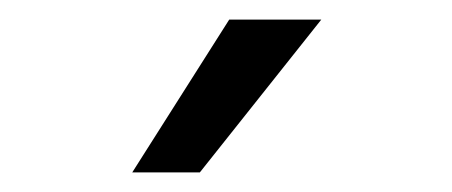

<svg xmlns="http://www.w3.org/2000/svg" viewBox="-20 -818 461 196"><path d="M115 -642 214 -798H308L184 -642Z"/></svg>

Font: Hind Regular
Style: Regular
Weight: 400
Designer: Manushi Parikh, Satya Rajpurohit
Foundry: Indian Type Foundry
Version: Version 1.201;PS 1.0;hotconv 1.0.78;makeotf.lib2.5.61930; tt